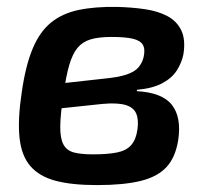

<svg xmlns="http://www.w3.org/2000/svg" viewBox="-20 -523 601 556"><path d="M318 -503Q361 -502 399 -496.5Q437 -491 464.5 -476.5Q492 -462 505 -435Q518 -408 511 -365Q506 -341 492 -319Q478 -297 450 -282Q422 -267 377 -263L376 -259Q450 -255 478 -219Q506 -183 496 -117Q488 -67 462 -39Q436 -11 387 1Q338 13 261 13Q188 13 141 0.5Q94 -12 68 -42Q42 -72 36.5 -124.5Q31 -177 43 -256Q54 -333 74.5 -382Q95 -431 127.5 -457.5Q160 -484 207 -494Q254 -504 318 -503ZM303 -416Q266 -416 242.5 -409Q219 -402 204.5 -384.5Q190 -367 180.5 -334.5Q171 -302 164 -251Q155 -193 154.5 -158Q154 -123 163.5 -105Q173 -87 194 -81.5Q215 -76 249 -76Q292 -76 319 -81.5Q346 -87 360 -103Q374 -119 378 -148Q382 -176 374.5 -194Q367 -212 343.5 -219Q320 -226 276 -222L144 -208L153 -281L279 -295Q322 -299 346 -307Q370 -315 381 -328Q392 -341 396 -358Q401 -381 393.5 -393.5Q386 -406 364 -411Q342 -416 303 -416Z"/></svg>

Font: Exo 2 SemiBold
Style: Italic
Weight: 600
Italic angle: -8°
Designer: Natanael Gama
Foundry: Natanael Gama
Version: Version 2.010